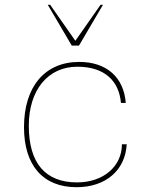

<svg xmlns="http://www.w3.org/2000/svg" viewBox="-20 -770 628 800"><path d="M80 -240C80 -81 159 10 299 10C420 10 502 -60 508 -169H488C488 -76 410 -10 301 -10C169 -10 100 -90 100 -246C100 -395 180 -492 302 -492C417 -492 476 -432 484 -341H504C496 -448 424 -512 310 -512C167 -512 80 -409 80 -240ZM279 -580H309L409 -750H399L294 -600L189 -750H179Z"/></svg>

Font: Perun Thin
Style: Regular
Weight: 100
Foundry: Copyright (c) Stefan Peev, Context Ltd, 2016
Version: Version 1.089